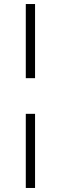

<svg xmlns="http://www.w3.org/2000/svg" viewBox="-20 -713 302 953"><path d="M108 -325V-693H154V-325ZM108 220V-148H154V220Z"/></svg>

Font: Ancizar Serif Light
Style: Regular
Weight: 300
Designer: Cesar Puertas, Viviana Monsalve, Julian Moncada, Julian Prieto, Jose Castro, Felipe Aragon, Mariel Hernandez, Sara Alarc
Version: Version 8.100